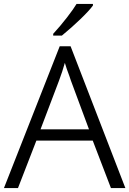

<svg xmlns="http://www.w3.org/2000/svg" viewBox="-20 -951 654 971"><path d="M249 -780Q285 -819 319 -863Q353 -907 367 -931H450V-923Q432 -898 387.5 -855Q343 -812 293 -771H249ZM282 -717H337L614 0H541L449 -240H164L71 0H0ZM430 -297 338 -545 331 -566Q316 -605 308 -633Q296 -590 278 -542L185 -297Z"/></svg>

Font: OpenSansMMV
Style: Light
Weight: 300
Foundry: Ascender Corporation
Version: Version 4.001